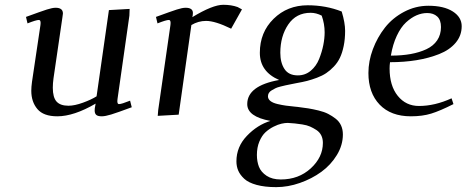

<svg xmlns="http://www.w3.org/2000/svg" viewBox="-20 -476 1937 797"><path d="M87.9 -405.8Q151.9 -429.2 174.6 -436.5Q197.3 -443.8 210.9 -443.8Q241.2 -443.8 241.2 -419.9Q241.2 -418.9 238.8 -401.9L202.1 -150.9Q199.2 -129.9 199.2 -111.8Q199.2 -71.8 214.8 -54.4Q230.5 -37.1 264.2 -37.1Q289.6 -37.1 324.5 -49.8Q359.4 -62.5 380.9 -76.2L432.1 -434.1L518.1 -439L517.1 -411.1L467.8 -64.9Q464.8 -43.9 474.1 -43.9Q484.4 -43.9 520 -58.1L526.9 -30.8Q466.3 -8.3 441.4 -0.7Q416.5 6.8 402.8 6.8Q386.2 6.8 379.6 1Q373 -4.9 373 -17.1Q373 -26.4 375 -35.2L377 -45.9Q286.6 6.8 217.8 6.8Q160.6 6.8 135.3 -23.2Q109.9 -53.2 109.9 -99.1Q109.9 -114.7 112.8 -136.2L147.9 -372.1Q150.9 -393.1 141.1 -393.1Q129.9 -393.1 94.2 -378.9Z M627.4 -405.8Q691.4 -429.2 714.1 -436.5Q736.8 -443.8 750.5 -443.8Q780.8 -443.8 780.8 -421.9Q780.8 -416 779.8 -411.1L778.3 -404.8Q862.8 -456.1 906.7 -456.1Q940.4 -456.1 966.3 -446.8L984.4 -437L939.5 -356.9Q873.5 -389.2 835.4 -389.2Q803.2 -389.2 774.4 -372.1L721.7 0L634.8 4.9L636.7 -19L687.5 -372.1Q690.4 -393.1 680.7 -393.1Q669.4 -393.1 633.8 -378.9Z M961.4 193.8Q961.4 133.3 1004.9 87.9Q1048.3 42.5 1102.5 25.9Q1006.3 8.3 1006.3 -43.9Q1006.3 -120.1 1138.7 -144Q1058.6 -178.7 1058.6 -256.8Q1058.6 -341.8 1115.7 -397.9Q1172.9 -454.1 1257.3 -454.1Q1333 -454.1 1398.4 -428.2Q1412.6 -381.3 1412.6 -348.1Q1412.6 -313.5 1406.7 -285.2Q1400.9 -256.8 1391.1 -236.3Q1381.3 -215.8 1365.7 -199.5Q1350.1 -183.1 1334 -172.4Q1317.9 -161.6 1295.7 -153.3Q1273.4 -145 1254.6 -140.1Q1235.8 -135.3 1210.4 -130.9Q1206.1 -129.9 1189.5 -126.7Q1172.9 -123.5 1165.5 -121.8Q1158.2 -120.1 1144.3 -116.7Q1130.4 -113.3 1123.3 -109.6Q1116.2 -106 1107.9 -101.1Q1099.6 -96.2 1095.9 -89.8Q1092.3 -83.5 1092.3 -76.2Q1092.3 -64.9 1102.3 -56.9Q1112.3 -48.8 1131.8 -44.2Q1151.4 -39.6 1166.3 -37.6Q1181.2 -35.6 1205.1 -33.2Q1211.9 -32.7 1215.3 -32.2Q1240.2 -29.3 1259.8 -26.1Q1279.3 -22.9 1302.5 -17.3Q1325.7 -11.7 1342.3 -3.2Q1358.9 5.4 1373.5 16.8Q1388.2 28.3 1395.8 44.9Q1403.3 61.5 1403.3 82Q1403.3 126.5 1378.4 167.5Q1353.5 208.5 1314 237.3Q1274.4 266.1 1224.9 283.4Q1175.3 300.8 1126.5 300.8Q1079.1 300.8 1045.2 291.5Q1011.2 282.2 993.9 266.1Q976.6 250 969 232.4Q961.4 214.8 961.4 193.8ZM1046.4 167Q1046.4 194.3 1054.9 216.3Q1063.5 238.3 1086.7 253.7Q1109.9 269 1145.5 269Q1219.7 269 1270 222.9Q1320.3 176.8 1320.3 117.2Q1320.3 99.6 1313.5 85.9Q1306.6 72.3 1293.5 63.7Q1280.3 55.2 1267.1 49.3Q1253.9 43.5 1234.6 40.5Q1215.3 37.6 1203.6 36.4Q1191.9 35.2 1174.3 34.2Q1163.1 34.2 1148.7 37.4Q1134.3 40.5 1115.7 49.8Q1097.2 59.1 1082 73Q1066.9 86.9 1056.6 111.6Q1046.4 136.2 1046.4 167ZM1143.6 -256.8Q1143.6 -215.8 1160.9 -189.5Q1178.2 -163.1 1216.3 -163.1Q1247.1 -163.1 1270 -182.4Q1293 -201.7 1304.7 -231.2Q1316.4 -260.7 1322 -288.8Q1327.6 -316.9 1327.6 -341.8Q1327.6 -377 1315.4 -411.1Q1292.5 -422.9 1269.5 -422.9Q1209.5 -422.9 1176.5 -374.3Q1143.6 -325.7 1143.6 -256.8Z M1509.3 -172.9Q1509.3 -222.2 1527.8 -271.7Q1546.4 -321.3 1578.1 -361.6Q1609.9 -401.9 1657.5 -427Q1705.1 -452.1 1758.3 -452.1Q1822.3 -452.1 1859.4 -428.5Q1896.5 -404.8 1896.5 -367.2Q1896.5 -328.1 1871.3 -298.3Q1846.2 -268.6 1803 -251.5Q1759.8 -234.4 1708.5 -226.1Q1657.2 -217.8 1599.1 -217.8Q1597.2 -205.6 1597.2 -191.9Q1597.2 -120.1 1631.1 -78.1Q1665 -36.1 1719.2 -36.1Q1784.7 -36.1 1854.5 -67.9L1862.3 -43.9Q1806.2 -15.6 1769.8 -4.4Q1733.4 6.8 1685.5 6.8Q1602.5 6.8 1555.9 -41.7Q1509.3 -90.3 1509.3 -172.9ZM1602.5 -245.1Q1647.9 -245.1 1684.6 -251.7Q1721.2 -258.3 1750 -271.7Q1778.8 -285.2 1794.7 -308.6Q1810.5 -332 1810.5 -363.8Q1810.5 -393.1 1794.9 -407.5Q1779.3 -421.9 1753.4 -421.9Q1731 -421.9 1709 -412.4Q1687 -402.8 1665.5 -383.1Q1644 -363.3 1627.2 -327.6Q1610.4 -292 1602.5 -245.1Z"/></svg>

Font: Dehuti Alt
Style: Bold-Italic
Weight: 700
Version: Version 1.2